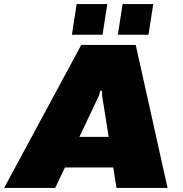

<svg xmlns="http://www.w3.org/2000/svg" viewBox="-62 -920 898 940"><path d="M515 -750 538.3 -900H688.3L665 -750ZM290 -750 313.3 -900H463.3L440 -750ZM-41.7 0 335.8 -700H602.5L758.3 0H508.3L492.5 -100H255.8L208.3 0ZM326.7 -250H470L438.3 -450L437.5 -475H429.2L421.7 -450Z"/></svg>

Font: BoonTook
Style: Italic
Weight: 400
Italic angle: -9°
Designer: Sungsit Sawaiwan
Foundry: FontUni
Version: Version 3.0